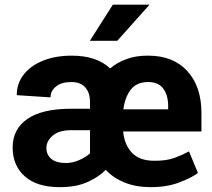

<svg xmlns="http://www.w3.org/2000/svg" viewBox="-20 -770 885 800"><path d="M608.4 9.8Q546.9 9.8 499.5 -9.3Q452.1 -28.3 420.4 -62.5Q394 -34.2 346.4 -12.2Q298.8 9.8 229 9.8Q133.8 9.8 83.3 -35.2Q32.7 -80.1 32.7 -155.3Q32.7 -232.4 94.5 -274.7Q156.2 -316.9 275.4 -316.9H355V-345.2Q355 -384.3 335 -406.2Q314.9 -428.2 277.3 -428.2Q235.8 -428.2 213.1 -409.4Q190.4 -390.6 190.4 -364.3L49.8 -373.5Q49.8 -421.4 78.1 -458.5Q106.4 -495.6 158.2 -516.8Q210 -538.1 279.3 -538.1Q382.8 -538.1 439 -484.9Q468.8 -510.3 508.5 -524.4Q548.3 -538.6 597.7 -538.1Q701.7 -538.1 760.5 -473.9Q819.3 -409.7 819.3 -299.3V-222.2H493.2Q497.6 -169.4 528.6 -134.8Q559.6 -100.1 624 -100.1Q674.8 -100.1 707 -112.1Q739.3 -124 767.6 -139.2L804.7 -49.3Q779.3 -29.8 727.5 -10Q675.8 9.8 608.4 9.8ZM597.7 -428.2Q549.3 -428.2 524.9 -396.5Q500.5 -364.7 494.1 -314.5H680.7V-328.1Q680.7 -372.6 660.6 -400.4Q640.6 -428.2 597.7 -428.2ZM255.9 -90.8Q282.2 -90.8 309.6 -102.8Q336.9 -114.7 355 -130.9V-227.5H276.4Q225.6 -227.5 199.5 -204.8Q173.3 -182.1 173.3 -153.3Q173.3 -125.5 193.6 -108.2Q213.9 -90.8 255.9 -90.8ZM354.5 -600.1 450.2 -750.5H603L468.8 -600.1Z"/></svg>

Font: Vazirmatn RD UI FD
Style: Bold
Weight: 700
Designer: Saber Rastikerdar
Foundry: Saber Rastikerdar
Version: Version 33.003